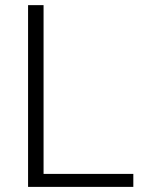

<svg xmlns="http://www.w3.org/2000/svg" viewBox="-20 -731 567 751"><path d="M150.4 -50.8H501.5V0H89.8V-710.9H150.4Z"/></svg>

Font: Roboto-Light
Style: Regular
Weight: 300
Designer: Google
Version: Version 2.137; 2017